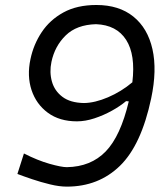

<svg xmlns="http://www.w3.org/2000/svg" viewBox="-20 -718 647 750"><path d="M241 11Q211.5 11 175.5 2.2Q139.5 -6.5 105.5 -18Q71.5 -29.5 48 -38.5L73.5 -118.5Q126.5 -91.5 173.2 -78.2Q220 -65 241 -65Q335 -66.5 393 -126.5Q451 -186.5 483 -322L472.5 -323Q449.5 -303.5 417 -285.5Q384.5 -267.5 349 -255.8Q313.5 -244 280.5 -244Q212.5 -244 167 -277.5Q121.5 -311 103.2 -366.2Q85 -421.5 99 -487Q111 -544.5 143 -592.5Q175 -640.5 228 -669.5Q281 -698.5 356.5 -698.5Q445 -698.5 501 -653.2Q557 -608 575.5 -526Q594 -444 570.5 -333.5Q532 -151.5 448.5 -70.2Q365 11 241 11ZM181 -476.5Q172.5 -436 182.8 -399.5Q193 -363 223.8 -339.8Q254.5 -316.5 308 -315.5Q350.5 -316 402 -338Q453.5 -360 497 -396.5Q510 -504 472.8 -562.2Q435.5 -620.5 355 -623.5Q279.5 -621.5 236.8 -579.8Q194 -538 181 -476.5Z"/></svg>

Font: Commissioner Flair
Style: Italic
Weight: 400
Italic angle: -12°
Designer: Kostas Bartsokas
Foundry: Kostas Bartsokas
Version: Version 1.000; ttfautohint (v1.8.3)